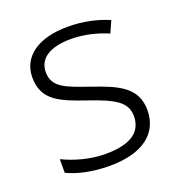

<svg xmlns="http://www.w3.org/2000/svg" viewBox="-106 -631 681 730"><g transform="rotate(-20 234.5 -266.0)"><path d="M423 -141C423 -235 348 -264 253 -297C161 -329 109 -345 109 -408C109 -464 158 -494 242 -494C295 -494 349 -480 390 -462L411 -509C365 -529 309 -542 245 -542C129 -542 54 -492 54 -406C54 -313 122 -287 221 -253C317 -220 367 -196 367 -137C367 -76 323 -38 218 -38C155 -38 93 -56 46 -79V-24C85 -5 143 10 217 10C348 10 423 -45 423 -141Z"/></g></svg>

Font: Noto Sans Gujarati Light
Style: Regular
Weight: 300
Designer: Jelle Bosma - Monotype Design Team, Universal Thirst
Foundry: Monotype Imaging Inc.
Version: Version 2.106